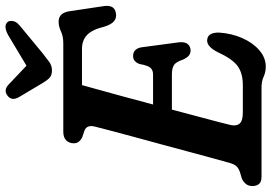

<svg xmlns="http://www.w3.org/2000/svg" viewBox="-160 -784 959 678"><g transform="rotate(-90 319.0 -444.5)"><path d="M349.5 0H35Q15.5 0 8.5 -9.2Q1.5 -18.5 1.5 -32Q1.5 -46.5 9.5 -55.8Q17.5 -65 28 -69.5L51.5 -76.5Q64 -81 71.2 -88.2Q78.5 -95.5 83.5 -113.5Q89 -132.5 99 -169.5Q109 -206.5 121.8 -253.8Q134.5 -301 148.2 -351.8Q162 -402.5 174.8 -449.5Q187.5 -496.5 197.2 -533.2Q207 -570 211.5 -588.5Q218.5 -616.5 198 -625L174 -633Q152.5 -643.5 152.5 -662.5Q152.5 -679.5 163 -689.8Q173.5 -700 193 -700H505.5Q530 -700 547.5 -708.2Q565 -716.5 582 -716.5Q613.5 -716.5 619 -677L637 -556.5Q642.5 -518.5 611 -514Q595.5 -511.5 584 -520.5Q572.5 -529.5 564.5 -554.5Q554 -598.5 534.8 -616.2Q515.5 -634 486 -634H358Q353.5 -618.5 343 -580Q332.5 -541.5 318.2 -490Q304 -438.5 289.5 -383H395.5Q410.5 -383 419 -392.2Q427.5 -401.5 432.5 -431Q441 -453.5 460.5 -453.5Q474.5 -453.5 482 -445.2Q489.5 -437 491.5 -423.5L509 -292.5Q511.5 -271 503 -260.8Q494.5 -250.5 480 -250.5Q468.5 -250.5 461 -257.8Q453.5 -265 448.5 -276Q440 -302.5 428.2 -309.5Q416.5 -316.5 395.5 -316.5H271.5Q258.5 -267.5 247 -224.5Q235.5 -181.5 227.5 -150.8Q219.5 -120 217 -109Q212.5 -88.5 222.2 -77.2Q232 -66 261 -66H358Q399.5 -66 425 -84.2Q450.5 -102.5 475.5 -157Q494 -192 515 -192Q544 -192 543.5 -150Q540.5 -105 523.8 -67.5Q507 -30 480.8 -7.5Q454.5 15 423 15Q404 15 387.8 7.5Q371.5 0 349.5 0ZM471 -773.5Q453 -759 439.8 -749.5Q426.5 -740 409.5 -740Q392.5 -740 383.2 -749Q374 -758 365 -773.5L315 -857.5Q301.5 -882 320 -896.5Q339.5 -912 359.5 -893.5L426.5 -830L532.5 -893.5Q566.5 -913 581 -896.5Q586 -890.5 584.2 -878.2Q582.5 -866 569 -854.5Z"/></g></svg>

Font: Fraunces 144pt SuperSoft SemiBold
Style: Italic
Weight: 600
Italic angle: -16°
Version: Version 1.000;[b76b70a41]